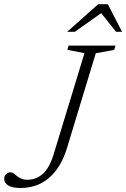

<svg xmlns="http://www.w3.org/2000/svg" viewBox="-64 -904 612 932"><path d="M261 -185Q246 -136 223.5 -99.5Q201 -63 172.2 -39Q143.5 -15 109 -3.2Q74.5 8.5 35.5 8.5Q-5 8.5 -24.2 -3.8Q-43.5 -16 -43.5 -36Q-43.5 -49.5 -34.8 -58.5Q-26 -67.5 -11.5 -67.5Q-4.5 -67.5 2.5 -62Q9.5 -56.5 18.2 -49.5Q27 -42.5 39.5 -37Q52 -31.5 69 -31.5Q111.5 -31.5 143.8 -60Q176 -88.5 196.5 -155.5L346 -646L263 -662L269 -682.5H496.5L490.5 -662L401 -645.5ZM262 -749.5 412.5 -883.5H459.5L528.5 -749.5H499.5L421.5 -847.5H437.5L299 -749.5Z"/></svg>

Font: Newsreader Light
Style: Italic
Weight: 300
Italic angle: -17°
Designer: Hugues Gentile
Foundry: Production Type
Version: Version 1.003